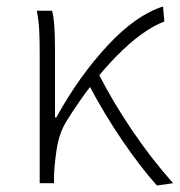

<svg xmlns="http://www.w3.org/2000/svg" viewBox="-20 -563 552 590"><path d="M93 -530H140Q149 -499 149 -410V-202H153Q223 -329 310.5 -423Q398 -517 481 -543L485 -497Q417 -471 337.5 -390Q258 -309 184 -190Q165 -160 157 -120Q149 -80 146 -25V0H102V-396Q102 -440 100.5 -470.5Q99 -501 93 -530ZM251 -306 284 -334Q325 -253 385 -164Q445 -75 512 0L462 7Q412 -49 356 -131Q300 -213 251 -306Z"/></svg>

Font: Merged Yaku Han JP ExtraLight
Style: Regular
Weight: 250
Designer: Ryoko NISHIZUKA 西塚涼子 (kana, bopomofo & ideographs); Paul D. Hunt (Latin, Greek & Cyrillic); Sandoll Communications 산돌커뮤니
Foundry: Adobe
Version: Version 2.004